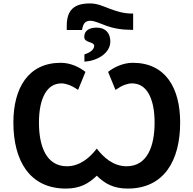

<svg xmlns="http://www.w3.org/2000/svg" viewBox="-20 -1089 1127 1119"><path d="M718 -120C640 -120 583 -172 544 -223C506 -173 447 -120 370 -120C248 -120 207 -240 207 -374C207 -447 219 -504 242 -544C265 -584 298 -603 339 -603C351 -603 364 -600 379 -595C394 -590 413 -580 435 -565L478 -670C444 -697 392 -723 334 -723C144 -723 58 -575 58 -375C58 -152 153 10 364 10C448 10 499 -21 544 -65C591 -19 641 10 724 10C936 10 1030 -153 1030 -375C1030 -576 945 -723 754 -723C697 -723 644 -697 610 -670L653 -565C675 -580 693 -590 708 -595C723 -600 736 -603 749 -603C790 -603 823 -584 846 -544C869 -504 881 -447 881 -374C881 -240 840 -120 718 -120ZM369 -938V-914H458C464 -947 473 -968 507 -968C515 -968 523 -966 531 -964C539 -962 561 -954 594 -941C638 -924 689 -915 748 -915H756V-1010H749C697 -1010 655 -1025 617 -1039C583 -1052 547 -1069 505 -1069C412 -1069 369 -1031 369 -938ZM544 -928C503 -928 471 -913 471 -874C471 -855 486 -849 500 -844C511 -840 529 -835 529 -822C529 -796 496 -779 472 -772V-730C544 -733 623 -778 623 -847C623 -897 594 -928 544 -928Z"/></svg>

Font: Passageway
Style: Regular
Weight: 700
Foundry: Ascender Corporation
Version: Version 1.11